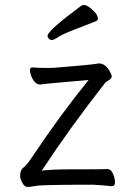

<svg xmlns="http://www.w3.org/2000/svg" viewBox="-20 -733 540 763"><path d="M89 10Q78 10 69 -6Q60 -22 60 -34Q60 -45 63 -53.5Q66 -62 76.5 -70Q87 -78 109 -111Q220 -277 332 -415Q163 -401 139 -397Q118 -397 104 -431Q99 -445 99 -455Q99 -465 109 -465Q134 -463 167 -463Q192 -463 200 -464Q341 -475 373 -481Q399 -481 417 -448Q424 -436 424 -429Q424 -421 412 -414Q400 -407 395 -400Q260 -228 146 -55Q188 -60 258 -60Q392 -60 408 -61Q421 -61 429 -42.5Q437 -24 437 -9Q437 7 424 7Q387 3 351 1Q149 1 125 5.5Q101 10 89 10ZM186 -574Q179 -574 174 -579.5Q169 -585 169 -591Q169 -611 304 -711Q307 -713 315 -713Q323 -713 337 -703Q369 -678 369 -659Q369 -653 362 -649Q317 -631 273.5 -614.5Q230 -598 212 -586Q194 -574 186 -574Z"/></svg>

Font: LXGW WenKai Mono TC
Style: Regular
Weight: 400
Designer: LXGW / Fontworks Inc.
Foundry: LXGW / Fontworks Inc.
Version: Version 1.330